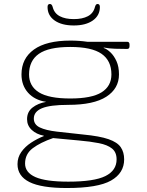

<svg xmlns="http://www.w3.org/2000/svg" viewBox="-20 -733 740 965"><path d="M316 212Q188 212 128 182Q68 152 68 92Q68 58 87 31Q106 4 136.5 -16Q167 -36 200 -49V-51Q163 -58 139.5 -80Q116 -102 116 -134Q116 -171 143.5 -192.5Q171 -214 212 -221Q154 -230 121 -267Q88 -304 88 -359Q88 -439 150.5 -484Q213 -529 334 -529Q379 -529 419 -523H619Q631 -523 631 -509V-501Q631 -487 619 -487Q589 -487 558.5 -488Q528 -489 502 -494L501 -492Q517 -487 535 -470Q553 -453 565.5 -425.5Q578 -398 578 -359Q578 -288 514.5 -247Q451 -206 323 -206Q232 -206 191 -189Q150 -172 150 -137Q150 -107 180 -92.5Q210 -78 265.5 -71.5Q321 -65 397 -57Q481 -49 525.5 -33.5Q570 -18 587 7Q604 32 604 68Q604 137 538 174.5Q472 212 316 212ZM333 -238Q441 -238 490.5 -269Q540 -300 540 -359Q540 -428 490.5 -462.5Q441 -497 333 -497Q225 -497 175.5 -462.5Q126 -428 126 -359Q126 -300 175.5 -269Q225 -238 333 -238ZM323 180Q453 180 509.5 152Q566 124 566 68Q566 32 543 13.5Q520 -5 477 -13.5Q434 -22 376 -27Q318 -32 247 -39Q183 -17 144.5 12Q106 41 106 89Q106 134 158 157Q210 180 323 180ZM351 -605Q290 -605 254.5 -630Q219 -655 219 -698Q219 -713 231 -713Q241 -713 245 -697Q253 -666 280.5 -651.5Q308 -637 351 -637Q394 -637 421.5 -651.5Q449 -666 457 -697Q461 -713 470 -713Q482 -713 482 -698Q482 -655 446.5 -630Q411 -605 351 -605Z"/></svg>

Font: Asap Expanded Thin
Style: Regular
Weight: 100
Width: 7
Designer: Pablo Cosgaya
Foundry: Omnibus-Type
Version: Version 3.001; ttfautohint (v1.8.4.7-5d5b)